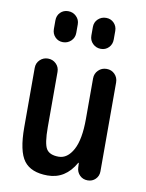

<svg xmlns="http://www.w3.org/2000/svg" viewBox="-85 -811 671 882"><g transform="rotate(10 250.0 -370.0)"><path d="M198.2 9.8Q121.1 9.8 87.9 -34.2Q54.7 -78.1 54.7 -190.4V-466.8Q54.7 -489.3 70.3 -504.4Q85.9 -519.5 107.9 -519.5Q129.9 -519.5 145.5 -504.4Q161.1 -489.3 161.1 -466.8V-209Q161.1 -131.8 176.3 -107.9Q191.4 -84 233.4 -84Q274.4 -84 300.8 -132.3Q327.1 -180.7 327.1 -276.4V-465.8Q327.1 -488.3 342.8 -503.9Q358.4 -519.5 381.3 -519.5Q404.3 -519.5 419.4 -503.9Q434.6 -488.3 434.6 -465.8V-50.8Q434.6 -29.3 419.9 -14.6Q405.3 0 383.8 0Q361.3 0 346.7 -14.6Q332 -29.3 331.1 -50.8L330.1 -71.3Q330.1 -72.3 329.1 -72.3Q327.1 -72.3 327.1 -71.3Q281.2 9.8 198.2 9.8ZM389.6 -698.2V-658.2Q389.6 -635.7 375 -620.6Q360.4 -605.5 338.4 -605.5Q316.4 -605.5 300.8 -620.6Q285.2 -635.7 285.2 -658.2V-698.2Q285.2 -720.7 300.8 -735.4Q316.4 -750 338.4 -750Q360.4 -750 375 -734.9Q389.6 -719.7 389.6 -698.2ZM214.8 -698.2V-658.2Q214.8 -635.7 199.2 -620.6Q183.6 -605.5 161.6 -605.5Q139.6 -605.5 125 -620.6Q110.4 -635.7 110.4 -658.2V-698.2Q110.4 -720.7 125 -735.4Q139.6 -750 161.6 -750Q183.6 -750 199.2 -734.9Q214.8 -719.7 214.8 -698.2Z"/></g></svg>

Font: Rounded Mgen+ 2m medium
Style: Regular
Weight: 500
Designer: [Source Han Sans]
Ryoko NISHIZUKA  (kana & ideographs); Paul D. Hunt (Latin, Greek & Cyrillic); Wenlong ZHANG  (bopomofo
Version: Version 1.059.20150602